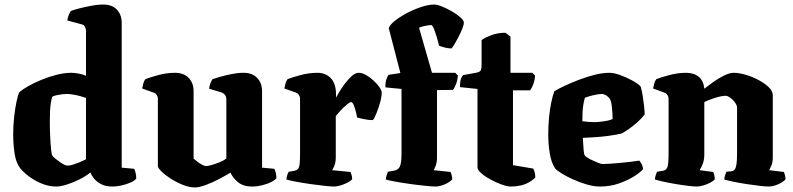

<svg xmlns="http://www.w3.org/2000/svg" viewBox="-20 -820 3488 844"><path d="M227 0Q202 0 177.5 -8Q153 -16 131.5 -28.5Q110 -41 94 -55Q78 -69 69 -80Q50 -105 44 -146Q38 -187 38 -231Q38 -268 42 -304.5Q46 -341 52 -370.5Q58 -400 65 -415Q79 -427 104.5 -441.5Q130 -456 163 -469.5Q196 -483 230 -491.5Q264 -500 293 -500Q305 -500 323.5 -497Q342 -494 358 -487V-685Q358 -693 353.5 -702Q349 -711 339 -713L276 -730Q278 -745 283 -756Q288 -767 292 -772Q302 -776 326.5 -782.5Q351 -789 380 -794.5Q409 -800 434 -800Q473 -800 494 -777.5Q515 -755 515 -719V-83L570 -78Q573 -72 576 -60.5Q579 -49 579 -35Q571 -25 552.5 -17Q534 -9 513 -4.5Q492 0 475 0Q443 0 422.5 -11.5Q402 -23 391.5 -37.5Q381 -52 377 -62Q360 -47 331.5 -32.5Q303 -18 274.5 -9Q246 0 227 0ZM278 -92Q287 -92 300 -96Q313 -100 329 -106.5Q345 -113 358 -120V-389Q349 -393 332.5 -397.5Q316 -402 300 -404.5Q284 -407 272 -407Q264 -407 252.5 -405.5Q241 -404 229 -401.5Q217 -399 210 -395Q206 -384 203.5 -368Q201 -352 200 -331Q199 -310 199 -285Q199 -255 200.5 -221.5Q202 -188 204.5 -164Q207 -140 210 -136Q214 -130 223 -123Q232 -116 241.5 -109Q251 -102 260.5 -97Q270 -92 278 -92Z M838 4Q812 4 783.5 -7.5Q755 -19 730 -35Q705 -51 689.5 -66.5Q674 -82 674 -90V-385Q674 -395 669 -402.5Q664 -410 655 -413L605 -431Q607 -443 610 -453.5Q613 -464 619 -472Q636 -479 674 -489.5Q712 -500 749 -500Q788 -500 809.5 -477.5Q831 -455 831 -419V-123Q836 -118 846.5 -110Q857 -102 868 -96Q879 -90 886 -90Q893 -90 909.5 -94.5Q926 -99 944.5 -106.5Q963 -114 975 -123V-385Q975 -394 970 -401.5Q965 -409 956 -413L899 -430Q901 -445 906 -456.5Q911 -468 914 -472Q925 -476 948 -482.5Q971 -489 998.5 -494.5Q1026 -500 1050 -500Q1089 -500 1110.5 -477.5Q1132 -455 1132 -419V-83L1186 -78Q1189 -72 1192 -61.5Q1195 -51 1195 -37Q1190 -29 1172.5 -20Q1155 -11 1132 -5.5Q1109 0 1089 0Q1050 0 1027 -18.5Q1004 -37 993 -61Q975 -50 945 -34Q915 -18 885 -7Q855 4 838 4Z M1449 0Q1437 0 1408 -3Q1379 -6 1344 -11Q1309 -16 1280 -21.5Q1251 -27 1239 -31Q1239 -38 1242 -48Q1245 -58 1249 -65L1273 -69Q1283 -71 1289 -76.5Q1295 -82 1297 -98Q1299 -114 1299 -147V-385Q1299 -395 1294 -402.5Q1289 -410 1281 -413L1230 -431Q1232 -443 1235 -453.5Q1238 -464 1244 -472Q1261 -479 1299.5 -489.5Q1338 -500 1375 -500Q1412 -500 1434.5 -476Q1457 -452 1457 -406V-391Q1460 -396 1470 -413.5Q1480 -431 1495 -451Q1510 -471 1526 -485.5Q1542 -500 1557 -500Q1572 -500 1589.5 -490Q1607 -480 1623 -465Q1639 -450 1648.5 -436Q1658 -422 1658 -413Q1658 -395 1651 -370Q1644 -345 1635 -322.5Q1626 -300 1619 -292Q1602 -292 1582 -296Q1562 -300 1550 -303Q1549 -310 1545 -326.5Q1541 -343 1535.5 -357Q1530 -371 1523 -371Q1518 -371 1508.5 -363.5Q1499 -356 1488.5 -346Q1478 -336 1469.5 -325.5Q1461 -315 1456 -310V-128Q1456 -107 1450 -92Q1444 -77 1440 -72L1521 -64Q1523 -59 1525.5 -50.5Q1528 -42 1528 -32Q1521 -24 1506 -16.5Q1491 -9 1475.5 -4.5Q1460 0 1449 0Z M1895 0Q1883 0 1852 -3Q1821 -6 1785 -11Q1749 -16 1718.5 -21.5Q1688 -27 1676 -31Q1676 -39 1679.5 -49Q1683 -59 1685 -65L1713 -70Q1730 -73 1737.5 -87.5Q1745 -102 1745 -147V-429L1674 -436Q1674 -459 1679 -473Q1684 -487 1688 -491L1740 -499L1689 -696Q1693 -710 1714.5 -727.5Q1736 -745 1767 -761.5Q1798 -778 1830.5 -789Q1863 -800 1889 -800Q1902 -800 1924 -791Q1946 -782 1967.5 -769.5Q1989 -757 2004 -743.5Q2019 -730 2019 -721Q2019 -711 2012.5 -694.5Q2006 -678 1997 -660.5Q1988 -643 1979.5 -628.5Q1971 -614 1965 -607Q1951 -607 1935.5 -611Q1920 -615 1910 -619Q1905 -640 1898.5 -661.5Q1892 -683 1886 -696.5Q1880 -710 1875 -710Q1870 -710 1860.5 -708.5Q1851 -707 1841 -704.5Q1831 -702 1822 -698L1879 -500H1981L1993 -488Q1991 -467 1984.5 -450Q1978 -433 1971 -425L1901 -424V-128Q1901 -107 1895.5 -92Q1890 -77 1886 -72L1961 -64Q1963 -59 1965.5 -49.5Q1968 -40 1968 -32Q1962 -24 1949 -16.5Q1936 -9 1921 -4.5Q1906 0 1895 0Z M2226 0Q2210 0 2186 -8.5Q2162 -17 2137 -30.5Q2112 -44 2095.5 -58.5Q2079 -73 2079 -84V-429L2002 -437Q2002 -463 2007 -475.5Q2012 -488 2017 -490L2077 -501Q2086 -503 2091.5 -508Q2097 -513 2097 -536V-644Q2108 -653 2137.5 -664.5Q2167 -676 2202 -676L2224 -659V-500H2320L2332 -488Q2331 -469 2324.5 -450.5Q2318 -432 2310 -423H2235V-94L2324 -79Q2327 -74 2330 -64Q2333 -54 2333 -40Q2322 -28 2305 -18.5Q2288 -9 2268 -4.5Q2248 0 2226 0Z M2617 0Q2590 0 2558 -9.5Q2526 -19 2496.5 -32.5Q2467 -46 2446 -59.5Q2425 -73 2420 -80Q2403 -106 2396.5 -146.5Q2390 -187 2390 -230Q2390 -267 2393.5 -303.5Q2397 -340 2403.5 -371Q2410 -402 2417 -419Q2431 -428 2459.5 -441.5Q2488 -455 2523 -468.5Q2558 -482 2593.5 -491Q2629 -500 2658 -500Q2679 -500 2706.5 -490Q2734 -480 2759.5 -466Q2785 -452 2796 -440Q2801 -425 2805 -400Q2809 -375 2811.5 -351.5Q2814 -328 2814 -317Q2800 -299 2781.5 -282.5Q2763 -266 2744.5 -253Q2726 -240 2712 -233Q2685 -227 2656 -223Q2627 -219 2598 -217Q2569 -215 2542 -214Q2544 -180 2545.5 -160.5Q2547 -141 2551 -136Q2554 -132 2564 -126Q2574 -120 2587 -114Q2600 -108 2611.5 -103.5Q2623 -99 2629 -99Q2644 -99 2664 -100.5Q2684 -102 2706.5 -104Q2729 -106 2750.5 -108.5Q2772 -111 2790 -114Q2795 -109 2800 -100Q2805 -91 2807 -77Q2796 -63 2767.5 -45Q2739 -27 2700.5 -13.5Q2662 0 2617 0ZM2599 -283Q2612 -284 2625 -285.5Q2638 -287 2650.5 -289.5Q2663 -292 2673 -297Q2673 -308 2672 -324Q2671 -340 2669 -356.5Q2667 -373 2662 -384Q2656 -392 2649 -397.5Q2642 -403 2635.5 -405Q2629 -407 2625 -407Q2618 -407 2603.5 -404.5Q2589 -402 2574.5 -398Q2560 -394 2551 -390Q2547 -377 2544 -358Q2541 -339 2540.5 -320.5Q2540 -302 2540 -287Q2555 -285 2570 -284Q2585 -283 2599 -283Z M3042 0Q3031 0 3005.5 -3Q2980 -6 2950.5 -11Q2921 -16 2896 -21.5Q2871 -27 2859 -31Q2859 -39 2862 -48.5Q2865 -58 2868 -65L2893 -69Q2910 -72 2914.5 -87Q2919 -102 2919 -147V-385Q2919 -394 2914.5 -401.5Q2910 -409 2900 -413L2851 -431Q2853 -443 2856 -453.5Q2859 -464 2865 -472Q2882 -479 2920.5 -489.5Q2959 -500 2996 -500Q3031 -500 3052 -482Q3073 -464 3076 -430Q3091 -442 3114 -458.5Q3137 -475 3162 -487.5Q3187 -500 3205 -500Q3228 -500 3257.5 -491.5Q3287 -483 3314 -468.5Q3341 -454 3359 -437Q3377 -420 3377 -402V-128Q3377 -107 3371 -92.5Q3365 -78 3361 -72L3426 -64Q3428 -59 3430.5 -50Q3433 -41 3433 -32Q3428 -25 3414.5 -17Q3401 -9 3386.5 -4.5Q3372 0 3359 0Q3347 0 3320 -3Q3293 -6 3261 -11Q3229 -16 3202.5 -21.5Q3176 -27 3164 -31Q3164 -39 3167 -48.5Q3170 -58 3173 -65L3193 -67Q3204 -68 3209.5 -75Q3215 -82 3217.5 -98.5Q3220 -115 3220 -147V-348Q3220 -355 3214.5 -364Q3209 -373 3201 -381Q3193 -389 3184.5 -394Q3176 -399 3170 -399Q3162 -399 3149 -396.5Q3136 -394 3122 -389.5Q3108 -385 3095.5 -380Q3083 -375 3076 -371V-139Q3076 -118 3069 -99.5Q3062 -81 3055 -72L3115 -64Q3117 -61 3119.5 -51.5Q3122 -42 3122 -32Q3117 -25 3102 -17Q3087 -9 3070.5 -4.5Q3054 0 3042 0Z"/></svg>

Font: Texturina 12pt ExtraBold
Style: Regular
Weight: 800
Designer: Guillermo Torres Carreño
Foundry: Omnibus-Type
Version: Version 1.002